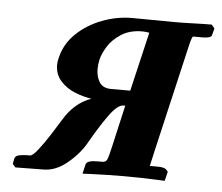

<svg xmlns="http://www.w3.org/2000/svg" viewBox="-40 -478 607 524"><g transform="rotate(5 264.0 -216.0)"><path d="M136 -140Q164 -187 210 -204Q188 -207 164.5 -216.5Q141 -226 125 -244Q109 -262 109 -288Q109 -298 112 -308Q121 -346 150 -374Q179 -402 219.5 -417.5Q260 -433 302 -433L419 -432Q441 -432 470 -433Q499 -434 520 -434L528 -424L523 -405Q521 -397 497 -397H472Q469 -397 463 -372L395 -79Q391 -61 388 -48Q385 -35 385 -35H406Q424 -35 430 -29.5Q436 -24 435 -22L429 2Q429 2 409 1Q389 0 362.5 -0.5Q336 -1 318 -1Q301 -1 273.5 -0.5Q246 0 225 1Q204 2 204 2L210 -24Q213 -35 241 -35H255Q265 -35 268.5 -43.5Q272 -52 278 -79L304 -193H299Q283 -193 260 -161Q237 -129 212 -85Q195 -54 163 -27Q131 0 97 0L20 1L12 -8L15 -23Q17 -31 28.5 -33Q40 -35 50 -35H57Q64 -35 78.5 -53.5Q93 -72 109 -97Q125 -122 136 -140ZM314 -235 352 -397Q346 -398 342 -398.5Q338 -399 333 -399Q299 -399 275.5 -384Q252 -369 239.5 -349Q227 -329 223 -312Q220 -299 220 -286Q220 -265 229.5 -250Q239 -235 262 -235Z"/></g></svg>

Font: Libertinus Serif SemiBold
Style: Italic
Weight: 600
Italic angle: -11.5°
Designer: Philipp H. Poll, Khaled Hosny
Foundry: Caleb Maclennan
Version: Version 7.051;RELEASE